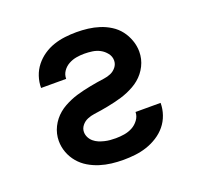

<svg xmlns="http://www.w3.org/2000/svg" viewBox="-101 -650 802 770"><g transform="rotate(-20 300.0 -265.0)"><path d="M302 8Q276 8 251 5Q226 2 202 -5.5Q178 -13 156 -26Q134 -39 117.5 -58.5Q101 -78 92 -102Q83 -126 83 -152Q83 -167 86.5 -182Q90 -197 97 -211Q104 -225 113.5 -237Q123 -249 135 -259Q147 -269 160.5 -276.5Q174 -284 188 -290Q202 -296 217 -300.5Q232 -305 247 -308.5Q262 -312 277.5 -315Q293 -318 308 -320.5Q323 -323 338.5 -325Q354 -327 368 -333Q382 -339 392 -351.5Q402 -364 402 -380Q402 -397 391 -411Q380 -425 365 -433Q350 -441 332.5 -443.5Q315 -446 298 -446Q281 -446 264 -443Q247 -440 231.5 -431.5Q216 -423 206 -408.5Q196 -394 196 -376H89Q89 -401 97 -425Q105 -449 120.5 -468.5Q136 -488 156.5 -502Q177 -516 200.5 -524Q224 -532 249 -535Q274 -538 298 -538Q323 -538 347.5 -535Q372 -532 395.5 -524.5Q419 -517 440.5 -503.5Q462 -490 477 -470.5Q492 -451 500.5 -427Q509 -403 509 -379Q509 -363 505.5 -348Q502 -333 495 -319Q488 -305 478.5 -293Q469 -281 457 -271Q445 -261 431.5 -253.5Q418 -246 404 -240Q390 -234 375 -229.5Q360 -225 345 -221.5Q330 -218 315 -215Q300 -212 284.5 -209.5Q269 -207 254 -205Q239 -203 224.5 -197Q210 -191 200 -178.5Q190 -166 190 -151Q190 -139 195.5 -128Q201 -117 210.5 -109Q220 -101 231 -96.5Q242 -92 254 -89Q266 -86 278 -85Q290 -84 302 -84Q320 -84 338.5 -87Q357 -90 373 -98.5Q389 -107 400.5 -122.5Q412 -138 412 -156H519Q519 -130 510.5 -105.5Q502 -81 486 -61.5Q470 -42 448 -28Q426 -14 402 -6Q378 2 352.5 5Q327 8 302 8Z"/></g></svg>

Font: Iosevka Curly SmBdEx
Style: Regular
Weight: 600
Width: 7
Monospace: yes
Designer: Belleve Invis
Foundry: Belleve Invis
Version: Version 11.1.0; ttfautohint (v1.8.3)